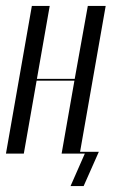

<svg xmlns="http://www.w3.org/2000/svg" viewBox="-37 -516 411 645"><path d="M70 -496 -17 0H43L86 -245H213L170 0H248L200 109H244L295 -6H232L318 -496H258L214 -251H87L130 -496Z"/></svg>

Font: Moniqa Ita Display
Style: Italic
Weight: 400
Italic angle: -10°
Designer: Rajesh Rajput
Foundry: Rajesh Rajput
Version: Version 1.000